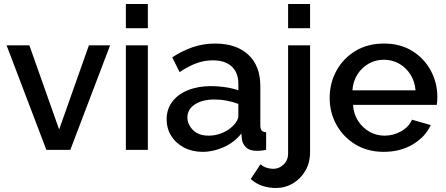

<svg xmlns="http://www.w3.org/2000/svg" viewBox="-20 -750 2233 961"><path d="M212 0 13 -523H127L276 -102L425 -523H531L332 0Z M610 -609V-730H720V-609ZM610 0V-523H720V0Z M814 -153Q814 -203 842 -240.5Q870 -278 920.5 -298.5Q971 -319 1037 -319Q1072 -319 1108.5 -313.5Q1145 -308 1173 -298V-331Q1173 -386 1140 -417Q1107 -448 1045 -448Q1002 -448 962 -433Q922 -418 879 -389L842 -463Q894 -497 946.5 -514.5Q999 -532 1057 -532Q1162 -532 1222.5 -476.5Q1283 -421 1283 -319V-124Q1283 -105 1289.5 -97Q1296 -89 1312 -88V0Q1297 3 1285 4Q1273 5 1265 5Q1229 5 1211.5 -12.5Q1194 -30 1191 -52L1188 -82Q1154 -38 1101 -14Q1048 10 994 10Q942 10 901 -11.5Q860 -33 837 -70Q814 -107 814 -153ZM1147 -121Q1173 -147 1173 -170V-230Q1114 -252 1053 -252Q993 -252 955.5 -227.5Q918 -203 918 -162Q918 -128 945.5 -99.5Q973 -71 1025 -71Q1060 -71 1093 -85Q1126 -99 1147 -121Z M1422 -609V-730H1532V-609ZM1361 191Q1325 191 1292.5 180Q1260 169 1235 146L1284 72Q1297 84 1314 89.5Q1331 95 1348 95Q1377 95 1399.5 73.5Q1422 52 1422 19V-523H1532V11Q1532 64 1508.5 104.5Q1485 145 1446 168Q1407 191 1361 191Z M1901 10Q1820 10 1759 -27Q1698 -64 1664 -125.5Q1630 -187 1630 -260Q1630 -334 1664 -396Q1698 -458 1759 -495Q1820 -532 1902 -532Q1984 -532 2044 -494.5Q2104 -457 2136.5 -396Q2169 -335 2169 -265Q2169 -240 2166 -225H1747Q1750 -179 1772.5 -144.5Q1795 -110 1829.5 -90.5Q1864 -71 1905 -71Q1949 -71 1988 -93Q2027 -115 2042 -151L2136 -124Q2109 -65 2046.5 -27.5Q1984 10 1901 10ZM1744 -298H2060Q2056 -343 2034 -377.5Q2012 -412 1977.5 -431.5Q1943 -451 1901 -451Q1860 -451 1825.5 -431.5Q1791 -412 1769 -377.5Q1747 -343 1744 -298Z"/></svg>

Font: Raleway SemiBold
Style: Regular
Weight: 600
Designer: Matt McInerney, Pablo Impallari, Rodrigo Fuenzalida
Foundry: Matt McInerney, Pablo Impallari, Rodrigo Fuenzalida
Version: Version 4.026